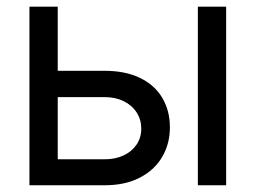

<svg xmlns="http://www.w3.org/2000/svg" viewBox="-20 -550 758 570"><path d="M484.4 -171.9Q484.4 -123.5 461.7 -84.5Q439 -45.4 395.3 -22.7Q351.6 0 291 0H67.4V-530.3H151.4V-339.8H291Q352.1 -339.8 395.8 -318.6Q439.5 -297.4 461.9 -259.3Q484.4 -221.2 484.4 -171.9ZM291 -77.1Q322.3 -77.1 346.9 -88.6Q371.6 -100.1 385.5 -120.8Q399.4 -141.6 399.4 -168Q399.4 -194.8 385.5 -216.3Q371.6 -237.8 346.9 -249.8Q322.3 -261.7 291 -261.7H151.4V-77.1ZM567.4 -530.3H651.4V0H567.4Z"/></svg>

Font: Pretendard JP
Style: Regular
Weight: 400
Designer: Base glyphs from Inter by Rasmus Andersson; Hangeul glyphs from Noto Sans CJK(Source Han Sans) by Jang Soo-young and Kan
Foundry: Kil Hyung-jin
Version: Version 1.309